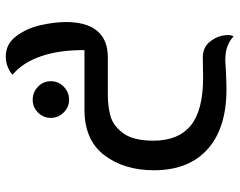

<svg xmlns="http://www.w3.org/2000/svg" viewBox="-100 -444 810 649"><g transform="rotate(90 304.5 -119.0)"><path d="M555 -235Q555 -134 504 -67Q453 0 350 0H149Q148 82 169 145Q190 208 232 243Q225 251 207.5 258.5Q190 266 171 266Q128 266 101.5 230.5Q75 195 64.5 148Q54 101 54 62Q54 -7 84 -43Q114 -79 173 -79H300Q341 -79 373.5 -88.5Q406 -98 430.5 -132Q455 -166 455 -233Q455 -317 404 -359Q353 -401 242 -401L174 -400Q142 -400 123.5 -420.5Q105 -441 100 -466Q98 -478 98 -483Q98 -499 103 -504Q113 -493 133 -484.5Q153 -476 183 -476L220 -478Q258 -480 281 -480Q413 -480 484 -416Q555 -352 555 -235ZM254 114Q254 88 272.5 70Q291 52 317 52Q342 52 360 70.5Q378 89 378 114Q378 139 360 157Q342 175 317 175Q291 175 272.5 157Q254 139 254 114Z"/></g></svg>

Font: El Messiri Medium
Style: Regular
Weight: 500
Designer: Mohamed Gaber
Foundry: Kief Type Foundry
Version: Version 2.007